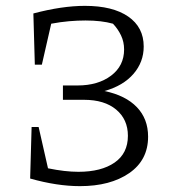

<svg xmlns="http://www.w3.org/2000/svg" viewBox="-20 -628 594 656"><path d="M88 -194H112L144 -53Q202 -41 248 -41Q326 -41 371.5 -72.5Q417 -104 417 -164Q417 -220 377 -253.5Q337 -287 267 -287H195V-336H245Q315 -336 359.5 -369.5Q404 -403 404 -459Q404 -485 393.5 -507Q383 -529 366 -547Q327 -558 272 -558Q245 -558 216 -555.5Q187 -553 155 -547L123 -407H99L94 -582Q192 -608 270 -608Q365 -608 418 -571.5Q471 -535 471 -469Q471 -416 436 -375.5Q401 -335 337 -317Q409 -302 447.5 -262Q486 -222 486 -161Q486 -81 421.5 -36.5Q357 8 253 8Q175 8 83 -18Z"/></svg>

Font: Piazzolla Light
Style: Regular
Weight: 300
Designer: Juan Pablo del Peral
Foundry: Huerta Tipografica
Version: Version 1.330